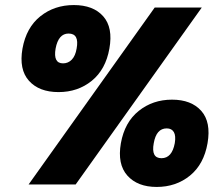

<svg xmlns="http://www.w3.org/2000/svg" viewBox="-20 -737 895 767"><path d="M69.8 -543Q85 -627 141.1 -671.9Q197.3 -716.8 274.9 -716.8Q352.5 -716.8 392.3 -671.9Q432.1 -627 417 -543Q402.3 -459.5 346.7 -414.3Q291 -369.1 213.9 -369.1Q136.2 -369.1 95.7 -414.3Q55.2 -459.5 69.8 -543ZM253.9 -603Q213.4 -603 202.1 -543Q191.9 -483.9 231.9 -483.9Q252.4 -483.9 266.8 -498.8Q281.2 -513.7 286.1 -543Q297.4 -603 253.9 -603ZM94.2 0 598.1 -707H786.1L282.2 0ZM462.9 -165Q478 -249 534.2 -293.9Q590.3 -338.9 667 -338.9Q744.1 -338.9 783.9 -294.2Q823.7 -249.5 809.1 -165Q794.4 -80.6 738.8 -35.4Q683.1 9.8 606 9.8Q529.3 9.8 488.8 -35.6Q448.2 -81.1 462.9 -165ZM646 -224.1Q604.5 -224.1 594.2 -165Q583 -105 625 -105Q667 -105 678.2 -165Q683.1 -194.3 674.6 -209.2Q666 -224.1 646 -224.1Z"/></svg>

Font: Poppins ExtraBold
Style: Italic
Weight: 800
Italic angle: -10°
Designer: Ninad Kale (Devanagari), Jonny Pinhorn (Latin)
Foundry: Indian Type Foundry
Version: Version 3.200;PS 1.000;hotconv 16.6.54;makeotf.lib2.5.65590